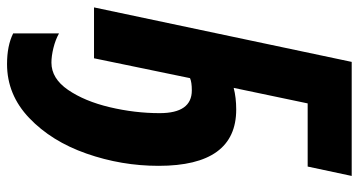

<svg xmlns="http://www.w3.org/2000/svg" viewBox="-252 -503 995 532"><g transform="rotate(90 245.0 -236.5)"><path d="M71 224V97Q89 107 111.5 112.5Q134 118 152 118Q196 118 227.5 72Q259 26 275.5 -43.5Q292 -113 292 -182Q292 -271 229 -271Q206 -271 195 -266L140 0H-1L150 -714H466L440 -592H265L222 -387Q249 -394 282 -394Q438 -394 438 -179Q438 -76 404 21Q370 118 305.5 179.5Q241 241 156 241Q105 241 71 224Z"/></g></svg>

Font: Noto Sans Display Ex Bold Cond
Style: Italic
Weight: 800
Width: 3
Italic angle: -12°
Designer: Monotype Design team
Foundry: Monotype Imaging Inc.
Version: Version 1.000